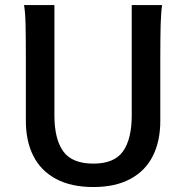

<svg xmlns="http://www.w3.org/2000/svg" viewBox="-20 -733 754 765"><path d="M618.7 -500.5V-251.5Q618.7 -170.9 589.1 -111.8Q559.6 -52.7 499.8 -20.3Q439.9 12.2 352.1 12.2Q263.2 12.2 202.9 -20.3Q142.6 -52.7 112.8 -111.8Q83 -170.9 83 -251.5V-500.5Q83 -587.4 81.8 -637Q80.6 -686.5 75.7 -712.9H196.8V-273.4Q196.8 -179.2 231.9 -130.1Q267.1 -81.1 352.1 -81.1Q435.5 -81.1 470.2 -130.1Q504.9 -179.2 504.9 -273.4V-712.9H626Q621.6 -685.5 620.1 -635.7Q618.7 -585.9 618.7 -500.5Z"/></svg>

Font: Lesson One Medium
Style: Regular
Weight: 500
Designer: But Ko, Victor Gaultney, Annie Olsen, Julie Remington, Don Collingsworth, Eric Hays, Becca Hirsbrunner
Version: Version 1.100